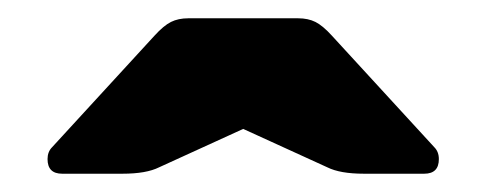

<svg xmlns="http://www.w3.org/2000/svg" viewBox="-20 -785 532 210"><path d="M343 -746 455 -624Q460 -619 460 -611Q460 -595 444 -595H378Q352 -595 338 -602L246 -644L154 -602Q140 -595 114 -595H48Q32 -595 32 -611Q32 -619 37 -624L149 -746Q159 -757 167 -761Q175 -765 186 -765H306Q317 -765 325 -761Q333 -757 343 -746Z"/></svg>

Font: Rubik
Style: Regular
Weight: 900
Designer: Hubert & Fischer
Foundry: Hubert & Fischer
Version: Version 1.100